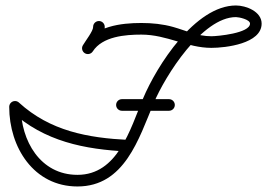

<svg xmlns="http://www.w3.org/2000/svg" viewBox="-20 -653 966 694"><path d="M316.6 -555.5C317 -541.3 289.7 -506.2 279.6 -489.3C273.6 -479.3 276.9 -466.4 286.9 -460.5C296.8 -454.6 309.7 -457.8 315.7 -467.8C330.6 -492.8 359.3 -527.7 358.6 -556.5C358.3 -568.1 348.7 -577.3 337.1 -577C325.5 -576.7 316.3 -567.1 316.6 -555.5ZM315.3 -467.1C350.3 -521.5 432.9 -527.9 490.9 -527.9C584.1 -527.9 655.6 -480 743.9 -480C795.1 -480 925.7 -494.9 925.7 -567.7C925.7 -611.5 869.2 -633.2 832.9 -633.2C685.4 -633.2 546.6 -415.2 497.1 -297.1C450.6 -186 405.8 -21 260 -21C125.3 -21 55.3 -144.7 55.3 -266.8C55.3 -278.4 45.9 -287.8 34.3 -287.8C22.7 -287.8 13.3 -278.4 13.3 -266.8C13.3 -121.2 101.5 21 260 21C430.1 21 481.5 -151.1 535.9 -280.9C576.7 -378.3 710.6 -591.2 832.9 -591.2C843.1 -591.2 883.7 -582.8 883.7 -567.7C883.7 -532.8 765.5 -522 743.9 -522C692.9 -522 653.8 -542 606.1 -555.5C568.5 -566.1 529.8 -569.9 490.9 -569.9C416.5 -569.9 324.1 -558.2 280 -489.9C273.7 -480.2 276.5 -467.2 286.2 -460.9C296 -454.6 309 -457.4 315.3 -467.1ZM20.1 -251.2C140.4 -141.5 284.9 -113 443 -105.2C454.6 -104.7 464.4 -113.6 465 -125.2C465.6 -136.8 456.6 -146.6 445 -147.2C297.1 -154.5 161.2 -179.4 48.4 -282.3C39.9 -290.1 26.6 -289.5 18.8 -280.9C11 -272.3 11.6 -259.1 20.1 -251.2ZM420.7 -252.6C477.5 -252.6 534.2 -252.6 590.9 -252.6C602.5 -252.6 611.9 -262 611.9 -273.6C611.9 -285.2 602.5 -294.6 590.9 -294.6C534.2 -294.6 477.5 -294.6 420.7 -294.6C409.1 -294.6 399.7 -285.2 399.7 -273.6C399.7 -262 409.1 -252.6 420.7 -252.6Z"/></svg>

Font: FRB American Cursive Guidelines Arrows Medium
Style: Italic
Weight: 500
Italic angle: -25°
Version: Version 2.0;Modular Font Editor K font №1